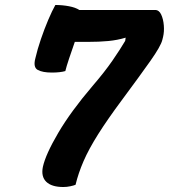

<svg xmlns="http://www.w3.org/2000/svg" viewBox="-20 -740 678 770"><path d="M283 1Q276 4 262 7Q248 10 234 10Q187 10 165.5 -11Q144 -32 152 -71Q163 -121 213.5 -207Q264 -293 351 -395Q400 -452 431 -497Q462 -542 482 -576L484 -589Q451 -579 414.5 -575.5Q378 -572 331 -572H280Q268 -538 257 -505Q246 -472 242 -455Q221 -449 188 -449Q151 -449 131.5 -459.5Q112 -470 122 -507Q130 -542 144 -583Q158 -624 173.5 -660.5Q189 -697 202 -720Q230 -720 256.5 -715Q283 -710 298 -700H602Q618 -700 626.5 -681.5Q635 -663 637 -638Q639 -613 634 -592L631 -580Q625 -555 583 -495.5Q541 -436 469 -339Q411 -261 373.5 -201.5Q336 -142 315 -93.5Q294 -45 283 1Z"/></svg>

Font: Recursive Mn Csl St
Style: Bold Italic
Weight: 700
Italic angle: -15°
Monospace: yes
Version: Version 1.079;hotconv 1.0.112;makeotfexe 2.5.65598; ttfautoh